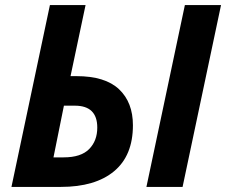

<svg xmlns="http://www.w3.org/2000/svg" viewBox="-20 -734 888 754"><path d="M176 -714H316L257 -435H280Q393 -435 447.5 -383.5Q502 -332 502 -242Q502 -123 428 -61.5Q354 0 219 0H25ZM706 -714H848L697 0H555ZM230 -116Q298 -116 330 -148.5Q362 -181 362 -233Q362 -319 274 -319H231L190 -116Z"/></svg>

Font: Noto Sans Display
Style: Bold Italic
Weight: 700
Italic angle: -12°
Designer: Monotype Design team
Foundry: Monotype Imaging Inc.
Version: Version 1.000